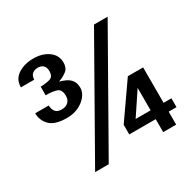

<svg xmlns="http://www.w3.org/2000/svg" viewBox="-144 -803 993 976"><g transform="rotate(-30 352.0 -315.5)"><path d="M147.5 13.7 517.6 -638.7H597.7L227.5 13.7ZM163.1 -295.9Q91.8 -295.9 62.5 -325.7Q33.2 -355.5 33.2 -397.5H112.3Q113.3 -374 124.5 -360.4Q135.7 -346.7 160.2 -346.7Q183.6 -346.7 198.2 -359.4Q212.9 -372.1 212.9 -396.5Q212.9 -433.6 189.9 -441.9Q167 -450.2 125 -450.2V-501Q155.3 -501 179.2 -507.8Q203.1 -514.6 203.1 -546.9Q203.1 -570.3 190.9 -581.1Q178.7 -591.8 161.1 -591.8Q140.6 -591.8 127.9 -581.5Q115.2 -571.3 114.3 -547.9H36.1Q36.1 -594.7 73.2 -619.1Q110.4 -643.6 164.1 -643.6Q215.8 -643.6 251.5 -618.2Q287.1 -592.8 287.1 -548.8Q287.1 -517.6 267.1 -502Q247.1 -486.3 218.8 -476.6Q236.3 -471.7 254.4 -463.4Q272.5 -455.1 284.7 -439Q296.9 -422.9 296.9 -394.5Q296.9 -371.1 279.3 -348.1Q261.7 -325.2 231.4 -310.5Q201.2 -295.9 163.1 -295.9ZM460.9 -117.2H548.8V-249ZM548.8 10.7V-65.4H393.6V-122.1L535.2 -325.2H625V-117.2H670.9V-65.4H625V10.7Z"/></g></svg>

Font: Padauk
Style: Bold
Weight: 700
Designer: Debbi Hosken, Becca Hirsbrunner Spalinger
Foundry: SIL International
Version: Version 5.003